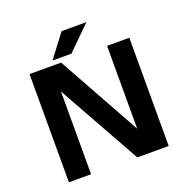

<svg xmlns="http://www.w3.org/2000/svg" viewBox="-150 -1023 1150 1167"><g transform="rotate(-20 425.0 -439.0)"><path d="M258.5 -729.5 371.5 -878.5H532L381 -729.5ZM600.5 -700H744.5V0H541.5L242.5 -535V0H99V-700H303.5L600.5 -164Z"/></g></svg>

Font: League Mono Wide SemiBold
Style: Regular
Weight: 600
Width: 8
Designer: Tyler Finck
Foundry: The League of Moveable Type / Tyler Finck
Version: Version 2.210